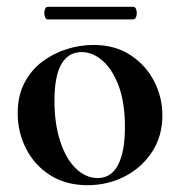

<svg xmlns="http://www.w3.org/2000/svg" viewBox="-20 -531 529 564"><path d="M237 13Q174 13 128 -16Q82 -45 57 -93.5Q32 -142 32 -198Q32 -250 52 -288Q72 -326 105 -350.5Q138 -375 177 -387Q216 -399 254 -399Q318 -399 363.5 -369Q409 -339 433 -292Q457 -245 457 -192Q457 -131 426.5 -84.5Q396 -38 346 -12.5Q296 13 237 13ZM267 -8Q307 -8 327 -47Q347 -86 347 -157Q347 -230 328.5 -279Q310 -328 281 -353Q252 -378 220 -378Q181 -378 160.5 -343Q140 -308 140 -235Q140 -167 157 -115.5Q174 -64 203 -36Q232 -8 267 -8ZM120 -474Q114 -474 111.5 -483.5Q109 -493 111.5 -502Q114 -511 120 -511H371Q378 -511 380.5 -502Q383 -493 380.5 -483.5Q378 -474 371 -474Z"/></svg>

Font: Cormorant Garamond Light
Style: Regular
Weight: 300
Designer: Christian Thalmann (Catharsis Fonts)
Foundry: Catharsis Fonts
Version: Version 4.001